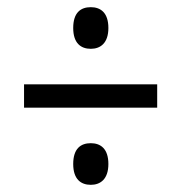

<svg xmlns="http://www.w3.org/2000/svg" viewBox="-20 -625 505 535"><path d="M233 -489C260 -489 282 -505 282 -547C282 -590 260 -605 233 -605C205 -605 184 -590 184 -547C184 -505 205 -489 233 -489ZM47 -325H418V-390H47ZM233 -110C260 -110 282 -126 282 -168C282 -211 260 -226 233 -226C205 -226 184 -211 184 -168C184 -126 205 -110 233 -110Z"/></svg>

Font: Noto Serif Tamil Condensed SemiBold
Style: Regular
Weight: 600
Width: 3
Designer: Indian Type Foundry, Tom Grace, and the Monotype Design Team
Foundry: Monotype Imaging Inc.
Version: Version 2.004